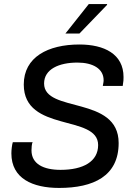

<svg xmlns="http://www.w3.org/2000/svg" viewBox="-20 -915 669 945"><path d="M507 -895H417L302 -750H371L507 -891ZM371 -696C216 -696 97 -634 97 -499C97 -261 463 -354 463 -201C463 -120 390 -79 278 -79C194 -79 135 -108 135 -175C135 -183 136 -210 141 -215H43C39 -203 36 -177 36 -160C36 -36 141 10 271 10C440 10 564 -48 564 -211C564 -446 197 -357 197 -504C197 -575 271 -607 361 -607C437 -607 490 -577 490 -520C490 -516 490 -512 486 -492H584C588 -515 588 -525 588 -536C588 -649 493 -696 371 -696Z"/></svg>

Font: Chivo
Style: Italic
Weight: 400
Italic angle: -8°
Designer: Hector Gatti
Foundry: Omnibus-Type
Version: Version 1.003;PS 001.003;hotconv 1.0.70;makeotf.lib2.5.58329